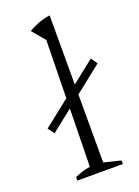

<svg xmlns="http://www.w3.org/2000/svg" viewBox="-142 -803 625 865"><g transform="rotate(-20 170.0 -371.0)"><path d="M74 0V-17Q88 -23 105.5 -29Q123 -35 148 -39L159 -643L107 -705Q131 -719 156.5 -728.5Q182 -738 211 -742V-37L292 -17V0ZM50 -235 28 -266 319 -496 340 -465Z"/></g></svg>

Font: Piazzolla Thin ExtraLight
Style: Regular
Weight: 250
Version: Version 2.005